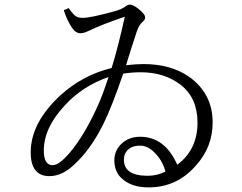

<svg xmlns="http://www.w3.org/2000/svg" viewBox="-20 -771 1040 824"><path d="M470.7 -82Q470.7 -127.4 504.4 -156.7Q535.2 -184.1 581.5 -184.1Q687.5 -184.1 740.7 -64Q827.6 -128.4 827.6 -245.1Q827.6 -349.6 756.8 -405.8Q686.5 -460.9 584 -460.9Q547.9 -460.9 508.8 -455.1Q459 -309.1 420.9 -233.4Q367.7 -128.4 299.8 -65.9Q247.6 -15.1 191.9 -15.1Q111.8 -15.1 111.8 -117.2Q111.8 -244.6 240.7 -363.3Q335.9 -449.2 459 -479Q485.8 -564 515.6 -699.2Q420.9 -667.5 359.9 -638.2Q339.8 -628.4 325.7 -628.4Q304.7 -628.4 290 -650.4Q267.6 -683.1 253.9 -727.1L274.9 -736.3Q293.9 -708.5 305.7 -701.2Q316.4 -694.3 335 -694.3Q369.1 -694.3 469.7 -722.2Q501.5 -730.5 518.1 -743.2Q527.3 -751 537.1 -751Q551.3 -751 571.8 -734.9Q603 -710.9 603 -695.8Q603 -686.5 592.8 -678.2Q575.7 -663.1 566.9 -635.3Q541.5 -559.1 521 -491.2Q565.4 -496.1 595.7 -496.1Q713.4 -496.1 792.5 -440.9Q892.6 -368.2 892.6 -246.1Q892.6 -141.6 823.7 -64Q741.7 33.2 617.7 33.2Q550.8 33.2 510.3 1.5Q470.7 -29.3 470.7 -82ZM689.9 -34.2Q679.7 -77.1 647.5 -111.8Q616.2 -146 581.5 -146Q545.9 -146 526.9 -126Q511.7 -110.4 511.7 -85.9Q511.7 -16.6 613.8 -16.6Q652.8 -16.6 689.9 -34.2ZM402.8 -324.2Q420.4 -363.3 445.8 -440.4Q334 -401.9 257.8 -318.4Q168 -222.2 168 -125Q168 -62 206.1 -62Q238.8 -62 295.9 -136.2Q352.5 -210.4 402.8 -324.2Z"/></svg>

Font: I.Ming
Style: Regular
Weight: 400
Designer: Ichiten Fonts Project
Version: Version 5.10 Mar 24, 2018